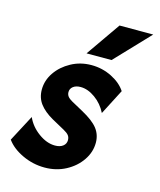

<svg xmlns="http://www.w3.org/2000/svg" viewBox="-106 -683 638 768"><g transform="rotate(15 213.0 -299.0)"><path d="M150.7 13.9Q102.1 13.9 58 -6.9Q13.9 -27.8 -8.3 -59L49.3 -168.1Q65.3 -131.9 99.7 -106.9Q134 -81.9 168.1 -81.9Q188.9 -81.9 201 -91.3Q213.2 -100.7 213.2 -116Q213.2 -127.8 206.9 -135.8Q200.7 -143.8 185.4 -152.1L132.6 -181.2Q97.2 -201.4 78.5 -226Q59.7 -250.7 59.7 -284.7Q59.7 -322.9 82.3 -355.9Q104.9 -388.9 143.1 -409.7Q181.2 -430.6 227.1 -430.6Q272.2 -430.6 311.5 -410.8Q350.7 -391 370.1 -361.1L316 -256.2Q298.6 -291 268.1 -312.8Q237.5 -334.7 207.6 -334.7Q188.2 -334.7 176.7 -325.7Q165.3 -316.7 165.3 -302.8Q165.3 -292.4 171.2 -284.7Q177.1 -277.1 189.6 -270.1L237.5 -243.8Q284.7 -218.1 304.2 -193.1Q323.6 -168.1 323.6 -134.7Q323.6 -95.8 300.3 -61.8Q277.1 -27.8 237.8 -6.9Q198.6 13.9 150.7 13.9ZM195.1 -470.8 293.8 -612.5H433.3L298.6 -470.8Z"/></g></svg>

Font: Afacad
Style: Italic
Weight: 400
Italic angle: -14°
Designer: Kristian Moeller
Foundry: Dicotype
Version: Version 1.000